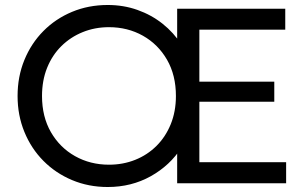

<svg xmlns="http://www.w3.org/2000/svg" viewBox="-20 -735 1236 770"><path d="M412 15Q335 15 269 -12.8Q203 -40.5 154 -90Q105 -139.5 77.8 -206Q50.5 -272.5 50.5 -350Q50.5 -428 77.8 -494.5Q105 -561 154 -610.5Q203 -660 269 -687.5Q335 -715 412 -715Q475.5 -715 531.2 -695.2Q587 -675.5 632 -639.8Q677 -604 708 -555.5L690.5 -533V-700H1124V-616H779.5V-407.5H1080V-327H779.5V-84.5H1127.5V0H690.5V-166L708 -143.5Q662 -71.5 584.5 -28.2Q507 15 412 15ZM417 -74.5Q473.5 -74.5 522.2 -94Q571 -113.5 607.5 -149.8Q644 -186 664.8 -237Q685.5 -288 685.5 -350Q685.5 -433.5 649.8 -495.5Q614 -557.5 553 -591.8Q492 -626 417 -626Q360.5 -626 311.8 -606.2Q263 -586.5 226.2 -550.2Q189.5 -514 169 -463.2Q148.5 -412.5 148.5 -350Q148.5 -267 184.2 -205Q220 -143 281 -108.8Q342 -74.5 417 -74.5Z"/></svg>

Font: Geologica Roman Light
Style: Regular
Weight: 300
Designer: Sindre Bremnes, Frode Helland
Foundry: Monokrom Skriftforlag AS
Version: Version 1.010;gftools[0.9.28]